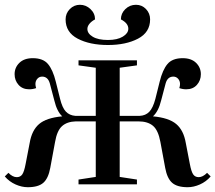

<svg xmlns="http://www.w3.org/2000/svg" viewBox="-25 -770 900 802"><path d="M-5 -33 10 -48Q28 -30 45 -30Q60 -30 68 -41.5Q76 -53 82 -85L99 -173Q108 -226 138.5 -252Q169 -278 235 -284Q213 -304 202 -350L183 -422Q175 -450 151 -450Q139 -450 131 -441Q123 -432 123 -419Q123 -411 126 -402Q112 -397 97 -397Q69 -397 52.5 -415.5Q36 -434 36 -460Q36 -488 56 -507.5Q76 -527 112 -527Q155 -527 175.5 -502.5Q196 -478 208 -429L226 -357Q235 -320 250 -304Q265 -288 290 -286H375V-487L303 -497V-518H547V-497L475 -487V-286H558Q583 -287 598.5 -303Q614 -319 624 -357L642 -429Q654 -478 674.5 -502.5Q695 -527 738 -527Q774 -527 794 -507.5Q814 -488 814 -460Q814 -434 797.5 -415.5Q781 -397 753 -397Q738 -397 724 -402Q727 -411 727 -419Q727 -432 719 -441Q711 -450 699 -450Q675 -450 667 -422L648 -350Q637 -305 614 -284Q680 -278 711 -252Q742 -226 751 -173L768 -85Q774 -53 782 -41.5Q790 -30 805 -30Q822 -30 840 -48L855 -33Q836 -11 810 0.5Q784 12 759 12Q715 12 694 -6.5Q673 -25 665 -69L645 -177Q636 -226 614 -244.5Q592 -263 553 -263H475V-31L547 -20V0H303V-20L375 -31V-263H292Q255 -262 234 -243Q213 -224 205 -177L185 -69Q177 -25 156 -6.5Q135 12 91 12Q66 12 40 0.5Q14 -11 -5 -33ZM249 -689Q249 -714 266.5 -732Q284 -750 309 -750Q334 -750 353 -732Q372 -714 372 -689Q357 -681 348.5 -670.5Q340 -660 340 -649Q340 -630 362.5 -616.5Q385 -603 426 -603Q465 -603 488 -617Q511 -631 511 -650Q511 -673 480 -689Q480 -714 498.5 -732Q517 -750 543 -750Q568 -750 585 -732Q602 -714 602 -689Q602 -635 551.5 -608.5Q501 -582 426 -582Q350 -582 299.5 -608.5Q249 -635 249 -689Z"/></svg>

Font: Prata
Style: Regular
Weight: 400
Designer: Ivan Petrov
Foundry: Cyreal
Version: Version 2.000